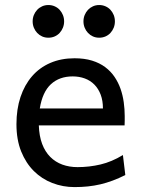

<svg xmlns="http://www.w3.org/2000/svg" viewBox="-20 -743 575 775"><path d="M136.7 -236.8Q138.2 -193.8 150.1 -162.1Q162.1 -130.4 182.9 -109.6Q203.6 -88.9 231.7 -78.6Q259.8 -68.4 293 -68.4Q340.3 -68.4 385.7 -79.1Q431.2 -89.8 476.1 -117.2L485.8 -36.6Q460 -23.4 435.1 -14.2Q410.2 -4.9 385.3 1Q360.4 6.8 334.7 9.5Q309.1 12.2 280.8 12.2Q233.9 12.2 191.4 -4.2Q148.9 -20.5 116.7 -52.5Q84.5 -84.5 65.4 -131.8Q46.4 -179.2 46.4 -241.7Q46.4 -302.2 62.7 -351.3Q79.1 -400.4 109.4 -435.3Q139.6 -470.2 183.1 -489Q226.6 -507.8 280.8 -507.8Q320.8 -507.8 351.6 -498.3Q382.3 -488.8 404.8 -471.9Q427.2 -455.1 442.4 -432.6Q457.5 -410.2 466.6 -384.3Q475.6 -358.4 479.5 -330.3Q483.4 -302.2 483.4 -274.9V-255.9Q483.4 -243.7 482.9 -236.8ZM273.4 -434.6Q219.7 -434.6 185.5 -403.1Q151.4 -371.6 140.6 -305.2H395.5Q395.5 -336.4 386.5 -360.6Q377.4 -384.8 361.1 -401.4Q344.7 -418 322.3 -426.3Q299.8 -434.6 273.4 -434.6ZM111.8 -656.7Q111.8 -670.4 116.7 -682.4Q121.6 -694.3 130.1 -703.4Q138.7 -712.4 150.1 -717.5Q161.6 -722.7 175.3 -722.7Q189 -722.7 200.7 -717.5Q212.4 -712.4 220.7 -703.4Q229 -694.3 233.9 -682.4Q238.8 -670.4 238.8 -656.7Q238.8 -643.1 233.9 -631.1Q229 -619.1 220.7 -610.1Q212.4 -601.1 200.7 -595.9Q189 -590.8 175.3 -590.8Q161.6 -590.8 150.1 -595.9Q138.7 -601.1 130.1 -610.1Q121.6 -619.1 116.7 -631.1Q111.8 -643.1 111.8 -656.7ZM316.9 -656.7Q316.9 -670.4 321.8 -682.4Q326.7 -694.3 335.2 -703.4Q343.8 -712.4 355.2 -717.5Q366.7 -722.7 380.4 -722.7Q394 -722.7 405.8 -717.5Q417.5 -712.4 425.8 -703.4Q434.1 -694.3 439 -682.4Q443.8 -670.4 443.8 -656.7Q443.8 -643.1 439 -631.1Q434.1 -619.1 425.8 -610.1Q417.5 -601.1 405.8 -595.9Q394 -590.8 380.4 -590.8Q366.7 -590.8 355.2 -595.9Q343.8 -601.1 335.2 -610.1Q326.7 -619.1 321.8 -631.1Q316.9 -643.1 316.9 -656.7Z"/></svg>

Font: Andika Viet
Style: Regular
Weight: 400
Designer: Victor Gaultney, Annie Olsen, Julie Remington, Don Collingsworth, Eric Hays, Becca Hirsbrunner
Foundry: SIL International
Version: Version 5.000